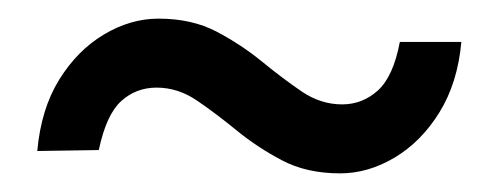

<svg xmlns="http://www.w3.org/2000/svg" viewBox="-20 -424 535 206"><path d="M345 -238Q309 -238 282.5 -252Q256 -266 234 -284Q212 -302 191.5 -316Q171 -330 148 -330Q126 -330 110 -315.5Q94 -301 86 -263L20 -262Q24 -307 43.5 -338.5Q63 -370 91.5 -387Q120 -404 150 -404Q186 -404 212.5 -390Q239 -376 261 -358Q283 -340 303.5 -326Q324 -312 347 -312Q369 -312 385.5 -327Q402 -342 409 -379H475Q471 -335 451.5 -303.5Q432 -272 403.5 -255Q375 -238 345 -238Z"/></svg>

Font: Sora Variable
Style: Regular
Weight: 400
Designer: Jonathan Barnbrook, Julián Moncada
Foundry: Barnbrook Fonts
Version: Version 2.000